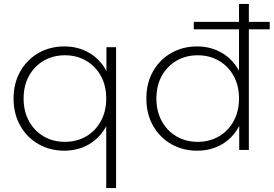

<svg xmlns="http://www.w3.org/2000/svg" viewBox="-20 -762 1391 976"><path d="M307 4Q234 4 175.5 -29.5Q117 -63 83 -123Q49 -183 49 -261Q49 -339 83 -399Q117 -459 175.5 -492.5Q234 -526 307 -526Q377 -526 432.5 -494Q488 -462 520 -402.5Q552 -343 552 -261Q552 -179 519.5 -119.5Q487 -60 431.5 -28Q376 4 307 4ZM310 -41Q370 -41 417.5 -68.5Q465 -96 492.5 -146Q520 -196 520 -261Q520 -327 492.5 -376.5Q465 -426 417.5 -453.5Q370 -481 310 -481Q250 -481 202.5 -453.5Q155 -426 127.5 -376.5Q100 -327 100 -261Q100 -196 127.5 -146Q155 -96 202.5 -68.5Q250 -41 310 -41ZM520 194V-169L530 -260L521 -351V-522H570V194Z M982 4Q909 4 850.5 -29.5Q792 -63 758 -123Q724 -183 724 -261Q724 -340 758 -399.5Q792 -459 850.5 -492.5Q909 -526 982 -526Q1051 -526 1106.5 -494Q1162 -462 1194.5 -403Q1227 -344 1227 -261Q1227 -180 1195 -120Q1163 -60 1107.5 -28Q1052 4 982 4ZM985 -41Q1045 -41 1092.5 -68.5Q1140 -96 1167.5 -146Q1195 -196 1195 -261Q1195 -327 1167.5 -376.5Q1140 -426 1092.5 -453.5Q1045 -481 985 -481Q925 -481 877.5 -453.5Q830 -426 802.5 -376.5Q775 -327 775 -261Q775 -196 802.5 -146Q830 -96 877.5 -68.5Q925 -41 985 -41ZM1196 0V-171L1205 -262L1195 -353V-742H1245V0ZM965 -613V-651H1351V-613Z"/></svg>

Font: Modern
Style: Regular
Weight: 300
Designer: Julieta Ulanovsky
Foundry: Julieta Ulanovsky
Version: Version 8.000